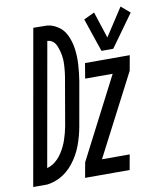

<svg xmlns="http://www.w3.org/2000/svg" viewBox="-129 -831 762 900"><g transform="rotate(-10 252.0 -381.0)"><path d="M-44 0 86 -735 153 -734Q177 -731 198 -718Q226 -702 241 -671Q256 -640 261 -603.5Q266 -567 263.5 -528Q261 -489 255 -451L218 -242Q210 -197 194 -154Q178 -111 149.5 -74.5Q121 -38 84 -19Q54 -4 23 0ZM203 0 216 -72 415 -458H284L296 -530H509L496 -458L296 -72H428L415 0ZM36 -76Q50 -80 64 -88Q90 -105 108 -133Q126 -161 136.5 -192Q147 -223 153 -255L189 -463Q197 -504 198.5 -545Q200 -586 185 -625Q172 -661 140 -663ZM382 -573 328 -732 379 -756 420 -630 506 -762 548 -726 438 -573Z"/></g></svg>

Font: Iosevka SS08
Style: Italic
Weight: 400
Italic angle: -10°
Monospace: yes
Designer: Belleve Invis
Foundry: Belleve Invis
Version: 2.1.0; ttfautohint (v1.8.2)